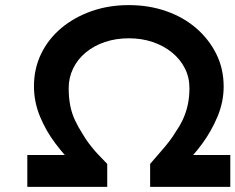

<svg xmlns="http://www.w3.org/2000/svg" viewBox="-20 -732 922 752"><path d="M87 0V-125H306L275 -81Q235 -120 197.5 -169.5Q160 -219 136.5 -276Q113 -333 113 -394Q113 -463 141 -521Q169 -579 219.5 -621.5Q270 -664 337.5 -688Q405 -712 485 -712Q563 -712 630.5 -688.5Q698 -665 748 -622Q798 -579 827 -521Q856 -463 856 -393Q856 -333 832 -275.5Q808 -218 771.5 -168.5Q735 -119 695 -82L668 -125H882V0H568V-90Q590 -116 609 -137.5Q628 -159 643 -178.5Q658 -198 669 -217Q687 -243 698.5 -269Q710 -295 716 -324.5Q722 -354 722 -387Q722 -429 704 -464.5Q686 -500 653.5 -526.5Q621 -553 578 -567.5Q535 -582 485 -582Q434 -582 391 -567.5Q348 -553 316 -526.5Q284 -500 266.5 -464Q249 -428 249 -387Q249 -350 255 -319Q261 -288 274 -260.5Q287 -233 305 -205Q315 -188 326.5 -172.5Q338 -157 350 -143Q362 -129 375 -116Q388 -103 400 -90V0Z"/></svg>

Font: Lexend Peta Medium
Style: Regular
Weight: 500
Designer: Bonnie Shaver-Troup, Thomas Jockin
Foundry: Lexend
Version: Version 1.007